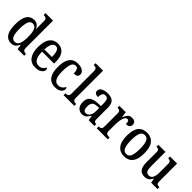

<svg xmlns="http://www.w3.org/2000/svg" viewBox="243 -1989 3227 3227"><g transform="rotate(45 1857.0 -375.0)"><path d="M217 10Q134 10 88.5 -56.5Q43 -123 43 -267Q43 -412 88.5 -479Q134 -546 219 -546Q268 -546 298 -522.5Q328 -499 347 -461H351Q349 -485 348.5 -513.5Q348 -542 348 -569V-649Q348 -693 327 -704.5Q306 -716 278 -716H271V-760H450V-114Q450 -70 469 -57Q488 -44 518 -44H525V0H368L355 -88H351Q331 -43 299.5 -16.5Q268 10 217 10ZM243 -51Q301 -51 324.5 -108Q348 -165 348 -267Q348 -373 325.5 -429.5Q303 -486 242 -486Q192 -486 170 -429.5Q148 -373 148 -266Q148 -158 170 -104.5Q192 -51 243 -51Z M793 10Q692 10 638 -62Q584 -134 584 -264Q584 -405 636.5 -476Q689 -547 784 -547Q872 -547 922.5 -485.5Q973 -424 973 -305V-262H688Q689 -153 721.5 -102Q754 -51 814 -51Q859 -51 888.5 -74Q918 -97 933 -129Q942 -125 948.5 -116Q955 -107 955 -93Q955 -71 938 -47Q921 -23 885 -6.5Q849 10 793 10ZM869 -315Q869 -395 850 -444Q831 -493 786 -493Q741 -493 716.5 -447Q692 -401 689 -315Z M1261 10Q1201 10 1155 -17.5Q1109 -45 1083 -105.5Q1057 -166 1057 -265Q1057 -372 1083.5 -433.5Q1110 -495 1155 -521Q1200 -547 1257 -547Q1329 -547 1372 -519.5Q1415 -492 1415 -444Q1415 -410 1394.5 -394Q1374 -378 1324 -378Q1324 -426 1310.5 -460.5Q1297 -495 1258 -495Q1229 -495 1207 -474.5Q1185 -454 1173 -404.5Q1161 -355 1161 -266Q1161 -160 1189 -105.5Q1217 -51 1278 -51Q1322 -51 1352 -74.5Q1382 -98 1397 -130Q1415 -117 1415 -91Q1415 -69 1399.5 -45.5Q1384 -22 1350 -6Q1316 10 1261 10Z M1461 0V-44H1471Q1500 -44 1518.5 -57Q1537 -70 1537 -116V-650Q1537 -679 1527 -693Q1517 -707 1502 -711.5Q1487 -716 1471 -716H1461V-760H1639V-116Q1639 -70 1658 -57Q1677 -44 1706 -44H1716V0Z M1902 10Q1847 10 1808.5 -29Q1770 -68 1770 -151Q1770 -231 1818 -269Q1866 -307 1964 -311L2035 -314V-373Q2035 -428 2022 -461.5Q2009 -495 1964 -495Q1921 -495 1907 -465Q1893 -435 1893 -386Q1806 -386 1806 -449Q1806 -498 1852.5 -522.5Q1899 -547 1970 -547Q2053 -547 2095 -508Q2137 -469 2137 -374V-115Q2137 -74 2149 -59Q2161 -44 2190 -44H2193V0H2058L2043 -83H2036Q2017 -55 2000 -34Q1983 -13 1960 -1.5Q1937 10 1902 10ZM1936 -48Q1981 -48 2008.5 -88Q2036 -128 2036 -191V-271L1988 -268Q1924 -265 1899.5 -234Q1875 -203 1875 -145Q1875 -100 1889.5 -74Q1904 -48 1936 -48Z M2249 0V-44H2252Q2281 -44 2300.5 -56.5Q2320 -69 2320 -116V-424Q2320 -468 2301 -480Q2282 -492 2254 -492H2251V-536H2402L2417 -434H2421Q2439 -482 2466 -514Q2493 -546 2546 -546Q2592 -546 2614 -525Q2636 -504 2636 -469Q2636 -436 2613.5 -416.5Q2591 -397 2545 -397Q2545 -438 2535.5 -457Q2526 -476 2501 -476Q2481 -476 2466 -457Q2451 -438 2441.5 -407.5Q2432 -377 2427.5 -342Q2423 -307 2423 -275V-111Q2423 -67 2442 -55.5Q2461 -44 2488 -44H2512V0Z M2902 10Q2805 10 2749 -59Q2693 -128 2693 -269Q2693 -410 2746.5 -478.5Q2800 -547 2905 -547Q3002 -547 3057.5 -478.5Q3113 -410 3113 -269Q3113 -128 3059.5 -59Q3006 10 2902 10ZM2904 -44Q2962 -44 2985 -101Q3008 -158 3008 -269Q3008 -380 2984.5 -436Q2961 -492 2903 -492Q2845 -492 2821.5 -436Q2798 -380 2798 -269Q2798 -158 2822 -101Q2846 -44 2904 -44Z M3388 10Q3316 10 3280 -36.5Q3244 -83 3244 -186V-424Q3244 -468 3226.5 -480Q3209 -492 3180 -492H3177V-536H3346V-195Q3346 -127 3362.5 -92Q3379 -57 3426 -57Q3476 -57 3498.5 -101Q3521 -145 3521 -218V-421Q3521 -468 3503 -480Q3485 -492 3458 -492H3455V-536H3623V-111Q3623 -66 3642 -55Q3661 -44 3688 -44H3693V0H3542L3527 -80H3523Q3499 -27 3465 -8.5Q3431 10 3388 10Z"/></g></svg>

Font: Noto Serif Tamil Condensed Medium
Style: Regular
Weight: 500
Width: 3
Designer: Indian Type Foundry, Tom Grace, and the Monotype Design Team
Foundry: Monotype Imaging Inc.
Version: Version 2.004; ttfautohint (v1.8.4.7-5d5b)